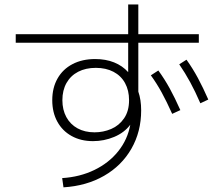

<svg xmlns="http://www.w3.org/2000/svg" viewBox="-20 -804 978 852"><path d="M558.1 -250.5Q531.7 -215.3 486.8 -196.5Q441.9 -177.7 392.6 -177.7Q338.9 -177.7 297.9 -200.4Q256.8 -223.1 234.4 -264.2Q211.9 -305.2 211.9 -359.4Q211.9 -414.6 235.4 -455.8Q258.8 -497.1 301.8 -519.5Q344.7 -542 402.3 -542Q449.2 -542 486.3 -527.1Q523.4 -512.2 548.8 -483.9V-614.3H49.8V-652.3H548.8V-784.2H593.8V-652.3H862.3V-614.3H593.8V-397.5Q606.4 -361.3 606.4 -314.5Q606.4 -219.7 563.2 -144.3Q520 -68.8 441.9 -23.9Q363.8 21 261.7 27.3L255.9 -13.7Q334.5 -18.6 398.9 -49.8Q463.4 -81.1 504.9 -133.1Q546.4 -185.1 558.1 -250.5ZM552.7 -359.4Q552.7 -402.8 534.9 -435.3Q517.1 -467.8 483.6 -485.4Q450.2 -502.9 405.3 -502.9Q360.4 -502.9 326.9 -485.6Q293.5 -468.3 275.1 -435.8Q256.8 -403.3 256.8 -359.4Q256.8 -316.9 274.4 -284.4Q292 -252 324.2 -234.4Q356.4 -216.8 399.4 -216.8Q438.5 -216.8 473.4 -231.7Q508.3 -246.6 530.5 -278.8Q552.7 -311 552.7 -359.4ZM775.4 -518.6 807.6 -539.1Q835.4 -500 858.2 -457.8Q880.9 -415.5 904.3 -362.3L869.1 -345.7Q846.2 -398.4 824 -439.2Q801.8 -480 775.4 -518.6ZM649.4 -469.7 682.6 -491.2Q710.4 -453.1 733.2 -411.6Q755.9 -370.1 780.3 -315.4L744.1 -298.8Q719.2 -354 697.3 -394Q675.3 -434.1 649.4 -469.7Z"/></svg>

Font: Pretendard JP ExtraLight
Style: Regular
Weight: 200
Designer: Base glyphs from Inter by Rasmus Andersson; Hangeul glyphs from Noto Sans CJK(Source Han Sans) by Jang Soo-young and Kan
Foundry: Kil Hyung-jin
Version: Version 1.309